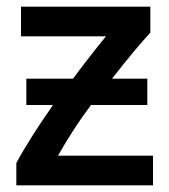

<svg xmlns="http://www.w3.org/2000/svg" viewBox="-20 -548 507 576"><path d="M431 -528V-450C402 -419 363 -372 316 -312H422V-233H253C214 -181 183 -132 154 -81H439V8H29V-59C57 -111 97 -173 139 -233H59V-312H199C237 -363 273 -409 298 -439H43V-528Z"/></svg>

Font: Repo Medium
Style: Regular
Weight: 500
Designer: Stefan Peev
Foundry: Context Ltd
Version: Version 1.502